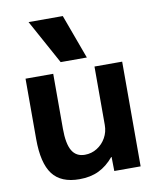

<svg xmlns="http://www.w3.org/2000/svg" viewBox="-88 -860 781 939"><g transform="rotate(-10 302.5 -390.0)"><path d="M230.9 10Q139.2 10 97.5 -45.3Q55.7 -100.6 55.7 -220V-520H193.2V-246.8Q193.2 -172.6 213.7 -137.9Q234.2 -103.1 277.5 -103.1Q310.8 -103.1 338.4 -120.5Q366 -137.9 382 -166.6Q398.1 -195.2 398.1 -230.1V-520H535.6V0H404.8L403.7 -69.9H401.8Q367.7 -29.1 326.7 -9.6Q285.8 10 230.9 10ZM239 -570 118.3 -790H288.3L369 -570Z"/></g></svg>

Font: M PLUS 2 Thin
Style: Regular
Weight: 100
Designer: Coji Morishita
Foundry: UNDERFOREST DESIGN
Version: Version 1.001